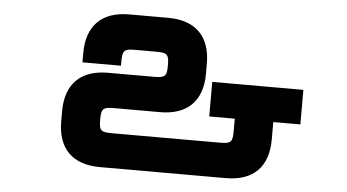

<svg xmlns="http://www.w3.org/2000/svg" viewBox="-49 -784 1569 869"><g transform="rotate(5 735.0 -350.0)"><path d="M432 0H1005C1129 0 1196.5 -67.5 1196.5 -192V-271.5H1319.5V-428.5H905.5V-271.5H1021.5V-214.5C1021.5 -165 1014 -157.5 964.5 -157.5H472C422.5 -157.5 415 -165 415 -214.5C415 -263.5 422.5 -271.5 472 -271.5H682C806 -271.5 874 -339 874 -463V-508C874 -632.5 806 -700 682 -700H504.5C380.5 -700 312.5 -632.5 312.5 -508V-465.5H487.5V-485.5C487.5 -535 495.5 -542.5 544.5 -542.5H642C691.5 -542.5 699 -535 699 -485.5C699 -436.5 691.5 -428.5 642 -428.5H432C307.5 -428.5 240 -361 240 -236.5V-192C240 -67.5 307.5 0 432 0Z"/></g></svg>

Font: Melete Bold
Style: Regular
Weight: 700
Width: 6
Designer: Sora Sagano
Foundry: DOT COLON
Version: Version 0.200;FEAKit 1.0